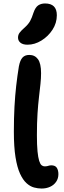

<svg xmlns="http://www.w3.org/2000/svg" viewBox="-20 -1077 372 1108"><path d="M220 11Q199 11 176.5 5Q154 -1 133 -20Q112 -39 95.5 -75Q79 -111 69.5 -170Q60 -229 60 -317Q60 -396 63.5 -460.5Q67 -525 73.5 -582Q80 -639 89 -694Q96 -730 110 -745Q124 -760 149 -760Q181 -760 199 -735.5Q217 -711 217 -655Q217 -626 213.5 -592.5Q210 -559 205 -517Q200 -475 196.5 -421.5Q193 -368 193 -297Q193 -239 196.5 -203.5Q200 -168 206 -149Q212 -130 220 -123.5Q228 -117 237 -117Q247 -117 253 -118.5Q259 -120 264 -121.5Q269 -123 275 -123Q299 -123 308 -108.5Q317 -94 317 -72Q317 -47 304 -28Q291 -9 269 1Q247 11 220 11ZM139 -819Q112 -819 98 -830.5Q84 -842 84 -860Q84 -876 93 -888Q102 -900 119 -915Q143 -936 153.5 -955Q164 -974 173 -1003Q184 -1035 200.5 -1046Q217 -1057 240 -1057Q274 -1057 291 -1040Q308 -1023 308 -989Q308 -944 283 -905.5Q258 -867 219 -843Q180 -819 139 -819Z"/></svg>

Font: Shantell Sans SemiBold
Style: Regular
Weight: 600
Designer: Stephen Nixon, Anya Danilova, Shantell Martin
Foundry: Arrow Type
Version: Version 1.011;[c5ecc13dd]